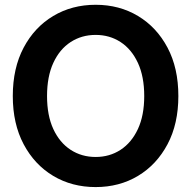

<svg xmlns="http://www.w3.org/2000/svg" viewBox="-20 -759 788 791"><path d="M374 11.7Q276.4 11.7 199.2 -34.4Q122.1 -80.6 77.4 -164.8Q32.7 -249 32.7 -363.3Q32.7 -478.5 77.4 -562.7Q122.1 -647 199.2 -693.1Q276.4 -739.3 374 -739.3Q471.7 -739.3 548.6 -693.1Q625.5 -647 670.2 -562.7Q714.8 -478.5 714.8 -363.3Q714.8 -249 670.2 -164.8Q625.5 -80.6 548.6 -34.4Q471.7 11.7 374 11.7ZM374 -112.3Q431.6 -112.3 476.8 -141.8Q522 -171.4 548.1 -227.3Q574.2 -283.2 574.2 -363.3Q574.2 -443.8 548.1 -500Q522 -556.2 476.8 -585.7Q431.6 -615.2 374 -615.2Q316.4 -615.2 271 -585.7Q225.6 -556.2 199.7 -500Q173.8 -443.8 173.8 -363.3Q173.8 -283.2 199.7 -227.3Q225.6 -171.4 271 -141.8Q316.4 -112.3 374 -112.3Z"/></svg>

Font: Inter Cardless Display
Style: Bold
Weight: 700
Designer: Rasmus Andersson
Foundry: rsms
Version: Version 4.001;git-9221beed3